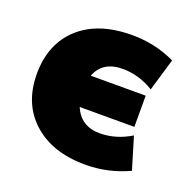

<svg xmlns="http://www.w3.org/2000/svg" viewBox="-101 -636 768 752"><g transform="rotate(20 283.0 -260.0)"><path d="M468 -163 508 -30Q422 10 328 10Q190 10 109 -63Q28 -136 28 -260Q28 -385 107.5 -457.5Q187 -530 328 -530Q425 -530 508 -490L468 -355Q406 -393 338 -393Q255 -393 229 -325H458V-195H230Q260 -125 338 -125Q406 -125 468 -163Z"/></g></svg>

Font: Mplus 1p Black
Style: Regular
Weight: 900
Version: Version 1.061